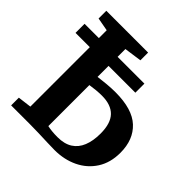

<svg xmlns="http://www.w3.org/2000/svg" viewBox="-194 -901 1063 1063"><g transform="rotate(45 338.0 -369.0)"><path d="M386.5 5.1Q359.4 5.1 326.4 3.7Q293.5 2.4 258 1.2Q222.5 0 186.5 0H41.8V-60.4L121.8 -70.5V-668.3L44 -682.5V-743H371.3V-682.5L268.6 -668V-449.8Q294.3 -453.4 330 -456.8Q365.8 -460.2 399.4 -460.2Q531.2 -460.2 593.3 -402.3Q655.4 -344.4 655.4 -242.5Q655.4 -164.6 619.6 -109Q583.9 -53.5 522.9 -24.2Q461.9 5.1 386.5 5.1ZM347.9 -57.1Q401.1 -57.1 435.2 -78.8Q469.4 -100.5 485.9 -141.4Q502.5 -182.4 502.5 -239.6Q502.5 -319.2 466.6 -356.5Q430.7 -393.8 359.3 -393.8Q338.4 -393.8 312.5 -391.3Q286.6 -388.7 268.6 -385.8V-64.6Q282.9 -61.3 302.9 -59.2Q322.9 -57.1 347.9 -57.1ZM478.4 -606.9V-536H10V-606.9Z"/></g></svg>

Font: Merriweather Light
Style: Regular
Weight: 300
Designer: Eben Sorkin
Foundry: Eben Sorkin
Version: Version 2.100